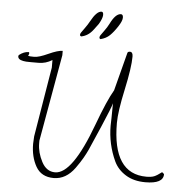

<svg xmlns="http://www.w3.org/2000/svg" viewBox="-56 -892 889 937"><g transform="rotate(5 388.0 -423.5)"><path d="M185.5 -582Q154.3 -562.5 119.1 -562.5Q95.7 -562.5 81.1 -562.5Q66.4 -562.5 58.1 -563Q49.8 -563.5 43.5 -564.9Q37.1 -566.4 31.2 -568.4Q17.6 -574.2 17.6 -585.9L19.5 -591.8Q43.9 -610.4 65.4 -610.4Q74.2 -610.4 65.4 -591.8Q73.2 -589.8 95.7 -589.8Q118.2 -589.8 163.1 -610.4Q208 -630.9 231.4 -630.9V-609.4L156.2 -184.6V-170.9Q156.2 -127 179.7 -82Q203.1 -37.1 245.6 -37.1Q288.1 -37.1 332 -99.6Q376 -162.1 421.4 -285.2Q466.8 -408.2 498 -460.9L545.9 -645.5Q546.9 -655.3 558.6 -655.3Q573.2 -655.3 573.2 -632.8Q573.2 -579.1 549.3 -469.2Q525.4 -359.4 525.4 -303.7Q525.4 -54.7 691.4 -54.7Q715.8 -54.7 730 -60.5Q744.1 -66.4 765.6 -83Q767.6 -83 772 -79.1Q776.4 -75.2 776.4 -74.2Q776.4 -27.3 688.5 -27.3Q631.8 -27.3 592.3 -51.8Q552.7 -76.2 534.2 -115.2Q496.1 -197.3 496.1 -288.1Q496.1 -295.9 497.1 -324.2Q498 -352.5 498 -397.5Q493.2 -377 450.7 -278.3Q408.2 -179.7 399.4 -160.6Q390.6 -141.6 378.4 -120.1Q366.2 -98.6 344.7 -68.4Q301.8 -8.8 241.2 -8.8Q180.7 -8.8 153.8 -55.7Q127 -102.5 127 -167L128.9 -203.1L185.5 -544.9ZM315.4 -709Q308.6 -710.9 308.6 -716.3Q308.6 -721.7 312.5 -727.5Q316.4 -733.4 329.6 -751.5Q342.8 -769.5 351.6 -786.1Q379.9 -837.9 403.3 -837.9Q413.1 -837.9 412.6 -821.8Q412.1 -805.7 395.5 -777.3Q381.8 -757.8 373 -747.1Q349.6 -715.8 315.4 -709ZM410.2 -704.1Q404.3 -706.1 404.3 -711.4Q404.3 -716.8 407.7 -722.2Q411.1 -727.5 424.8 -746.1Q438.5 -764.6 447.3 -782.2Q472.7 -834 499 -834Q509.8 -834 509.8 -817.9Q509.8 -801.8 491.2 -773.4Q472.7 -745.1 455.1 -728Q437.5 -710.9 410.2 -704.1Z"/></g></svg>

Font: Dawning of a New Day
Style: Regular
Weight: 400
Designer: Kimberly Geswein
Foundry: Kimberly Geswein
Version: Version 1.002 2010